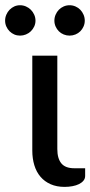

<svg xmlns="http://www.w3.org/2000/svg" viewBox="-62 -726 354 752"><path d="M64.5 -508H162.5V-142Q162.5 -105.5 178.2 -86.2Q194 -67 229 -67H271.5V-37Q271.5 -26.5 265 -18.5Q258.5 -10.5 247.5 -5Q236.5 0.5 221.8 3.2Q207 6 191 6Q160 6 136.2 -4.5Q112.5 -15 96.5 -33.8Q80.5 -52.5 72.5 -78.8Q64.5 -105 64.5 -136.5ZM77 -645Q77 -633 72 -622.2Q67 -611.5 58.8 -603.5Q50.5 -595.5 39.5 -591Q28.5 -586.5 16.5 -586.5Q4.5 -586.5 -6 -591Q-16.5 -595.5 -24.5 -603.5Q-32.5 -611.5 -37.2 -622.2Q-42 -633 -42 -645Q-42 -657.5 -37.2 -668.5Q-32.5 -679.5 -24.5 -687.8Q-16.5 -696 -6 -700.8Q4.5 -705.5 16.5 -705.5Q28.5 -705.5 39.5 -700.8Q50.5 -696 58.8 -687.8Q67 -679.5 72 -668.5Q77 -657.5 77 -645ZM270 -645Q270 -633 265.2 -622.2Q260.5 -611.5 252.5 -603.5Q244.5 -595.5 233.5 -591Q222.5 -586.5 210.5 -586.5Q198.5 -586.5 187.5 -591Q176.5 -595.5 168.5 -603.5Q160.5 -611.5 155.8 -622.2Q151 -633 151 -645Q151 -657.5 155.8 -668.5Q160.5 -679.5 168.5 -687.8Q176.5 -696 187.5 -700.8Q198.5 -705.5 210.5 -705.5Q222.5 -705.5 233.5 -700.8Q244.5 -696 252.5 -687.8Q260.5 -679.5 265.2 -668.5Q270 -657.5 270 -645Z"/></svg>

Font: Lato 2
Style: Regular
Weight: 500
Designer: Lukasz Dziedzic with Adam Twardoch and Botio Nikoltchev
Foundry: tyPoland Lukasz Dziedzic
Version: Version 2.015; 2015-08-06; http://www.latofonts.com/